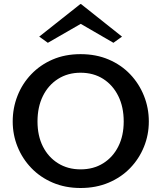

<svg xmlns="http://www.w3.org/2000/svg" viewBox="-20 -936 808 961"><path d="M383.3 5Q306.9 5 244.2 -21.7Q181.6 -48.4 136.9 -94.9Q92.2 -141.3 67.9 -201.4Q43.6 -261.5 43.6 -328Q43.6 -395.5 67.6 -456.5Q91.5 -517.5 136.5 -564.4Q181.4 -611.4 243.6 -638.2Q305.8 -665 383.3 -665Q460.8 -665 523.7 -638.2Q586.6 -611.4 631.4 -564.4Q676.1 -517.5 700.5 -456.5Q724.9 -395.6 724.9 -327.9Q724.9 -261.2 700.5 -201.1Q676.1 -141 631.4 -94.7Q586.7 -48.4 523.7 -21.7Q460.6 5 383.3 5ZM383.3 -88.3Q448 -88.3 496.6 -118.8Q545.3 -149.3 572.2 -203Q599.2 -256.6 599.2 -328Q599.2 -400.4 572.2 -455.1Q545.2 -509.9 496.7 -541Q448.1 -572 383.2 -572Q319.4 -572 270.5 -541Q221.5 -509.9 194.6 -455.1Q167.7 -400.4 167.7 -328Q167.7 -256.6 194.6 -203Q221.6 -149.3 270.5 -118.8Q319.4 -88.3 383.3 -88.3ZM219.5 -721.8 176.3 -752.7 382.1 -915.6H385.7L590.7 -752.7L547.7 -721.8L384.1 -816.6Z"/></svg>

Font: Panamera Thin
Style: Regular
Weight: 100
Designer: Bastien Sozeau
Foundry: NBR — Bastien Sozeau
Version: Version 3.003;gftools[0.9.33]